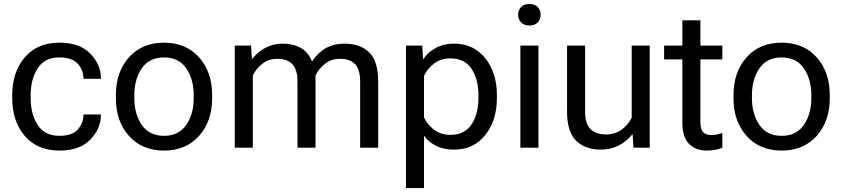

<svg xmlns="http://www.w3.org/2000/svg" viewBox="-20 -743 4236 966"><path d="M41.5 -249Q41.5 -132.8 104.7 -59.1Q168 14.6 278.8 14.6Q381.3 14.6 434.6 -40.8Q487.8 -96.2 487.8 -164.6V-167H399.9V-164.6Q399.9 -123 371.1 -91.3Q342.3 -59.6 278.8 -59.6Q204.6 -59.6 169.4 -114.5Q134.3 -169.4 134.3 -249V-264.6Q134.3 -344.2 169.4 -399.2Q204.6 -454.1 278.8 -454.1Q342.3 -454.1 371.1 -422.4Q399.9 -390.6 399.9 -349.1V-346.7H487.8V-349.1Q487.8 -417.5 434.6 -472.9Q381.3 -528.3 278.8 -528.3Q168 -528.3 104.7 -454.6Q41.5 -380.9 41.5 -264.6Z M563 -249Q563 -132.8 628.9 -59.1Q694.8 14.6 805.2 14.6Q915.5 14.6 981.4 -59.1Q1047.4 -132.8 1047.4 -249V-264.6Q1047.4 -380.9 981.4 -454.6Q915.5 -528.3 805.2 -528.3Q694.8 -528.3 628.9 -454.6Q563 -380.9 563 -264.6ZM655.8 -264.6Q655.8 -344.2 693.4 -399.2Q731 -454.1 805.2 -454.1Q879.4 -454.1 917 -399.2Q954.6 -344.2 954.6 -264.6V-249Q954.6 -169.4 917 -114.5Q879.4 -59.6 805.2 -59.6Q731 -59.6 693.4 -114.5Q655.8 -169.4 655.8 -249Z M1161.1 0H1252V-363.3Q1270.5 -400.4 1302 -423.8Q1333.5 -447.3 1375.5 -447.3Q1423.8 -447.3 1450.2 -420.7Q1476.6 -394 1476.6 -332.5V0H1567.4V-363.3Q1585.9 -400.4 1617.4 -423.8Q1648.9 -447.3 1690.9 -447.3Q1739.3 -447.3 1765.6 -420.7Q1792 -394 1792 -332.5V0H1882.8V-331.5Q1882.8 -435.1 1837.9 -479.2Q1793 -523.4 1712.9 -523.4Q1662.1 -523.4 1623 -502.9Q1584 -482.4 1551.8 -436.5H1548.8Q1529.3 -482.4 1491.7 -502.9Q1454.1 -523.4 1402.3 -523.4Q1355 -523.4 1316.2 -502.9Q1277.3 -482.4 1250 -447.8H1247.1L1243.2 -513.7H1161.1Z M2022.5 203.1H2113.3V-60.5Q2135.7 -28.8 2173.6 -9.5Q2211.4 9.8 2265.1 9.8Q2362.8 9.8 2421.4 -63.5Q2480 -136.7 2480 -249V-264.6Q2480 -377 2421.4 -450.2Q2362.8 -523.4 2265.1 -523.4Q2211.4 -523.4 2171.1 -501Q2130.9 -478.5 2111.3 -446.8H2108.4L2104.5 -513.7H2022.5ZM2113.3 -152.3V-361.3Q2128.4 -395.5 2162.6 -422.4Q2196.8 -449.2 2245.6 -449.2Q2318.8 -449.2 2353 -396Q2387.2 -342.8 2387.2 -264.6V-249Q2387.2 -170.9 2353 -117.7Q2318.8 -64.5 2245.6 -64.5Q2196.8 -64.5 2162.6 -91.3Q2128.4 -118.2 2113.3 -152.3Z M2598.1 0H2689V-513.7H2598.1ZM2586.9 -668.9Q2586.9 -646 2601.6 -630.4Q2616.2 -614.7 2643.6 -614.7Q2670.9 -614.7 2685.5 -630.4Q2700.2 -646 2700.2 -668.9Q2700.2 -691.9 2685.5 -707.5Q2670.9 -723.1 2643.6 -723.1Q2616.2 -723.1 2601.6 -707.5Q2586.9 -691.9 2586.9 -668.9Z M2833 -182.1Q2833 -78.6 2879.2 -34.4Q2925.3 9.8 3002.9 9.8Q3051.8 9.8 3092 -10.5Q3132.3 -30.8 3160.2 -65.9H3163.1L3167 0H3249V-513.7H3158.2V-150.4Q3139.6 -113.3 3106.4 -89.8Q3073.2 -66.4 3029.8 -66.4Q2979 -66.4 2951.4 -93Q2923.8 -119.6 2923.8 -181.2V-513.7H2833Z M3321.3 -444.3H3614.3V-513.7H3321.3ZM3413.1 -127Q3413.1 -53.7 3446.5 -19.5Q3480 14.6 3536.1 14.6Q3560.5 14.6 3581.1 10.3Q3601.6 5.9 3614.3 0V-74.2Q3600.6 -69.3 3587.4 -66.4Q3574.2 -63.5 3560.5 -63.5Q3531.2 -63.5 3517.6 -78.1Q3503.9 -92.8 3503.9 -127V-640.6H3413.1V-486.3V-471.7Z M3670.4 -249Q3670.4 -132.8 3736.3 -59.1Q3802.2 14.6 3912.6 14.6Q4022.9 14.6 4088.9 -59.1Q4154.8 -132.8 4154.8 -249V-264.6Q4154.8 -380.9 4088.9 -454.6Q4022.9 -528.3 3912.6 -528.3Q3802.2 -528.3 3736.3 -454.6Q3670.4 -380.9 3670.4 -264.6ZM3763.2 -264.6Q3763.2 -344.2 3800.8 -399.2Q3838.4 -454.1 3912.6 -454.1Q3986.8 -454.1 4024.4 -399.2Q4062 -344.2 4062 -264.6V-249Q4062 -169.4 4024.4 -114.5Q3986.8 -59.6 3912.6 -59.6Q3838.4 -59.6 3800.8 -114.5Q3763.2 -169.4 3763.2 -249Z"/></svg>

Font: Roboto Flex
Style: Regular
Weight: 400
Designer: Berlow after Robertson
Foundry: Google
Version: Version 3.200;gftools[0.9.32]